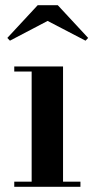

<svg xmlns="http://www.w3.org/2000/svg" viewBox="-20 -714 359 734"><path d="M221 -460V-19.5H287.5V0H34.5V-19.5H101V-440.5H34.5V-460ZM18 -558.5 8 -569 124 -694H201L317 -569L307 -558.5L162 -634Z"/></svg>

Font: Bodoni Moda 11pt SemiBold
Style: Regular
Weight: 600
Designer: Owen Earl
Foundry: indestructible type
Version: Version 2.004